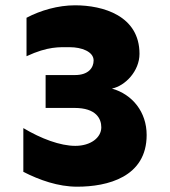

<svg xmlns="http://www.w3.org/2000/svg" viewBox="-20 -696 640 724"><path d="M402 -362C452 -372 506 -428 506 -493C506 -637 368 -676 263 -676C199 -676 133 -657 80 -629V-484C162 -522 204 -518 244 -518C286 -518 333 -502 333 -468C333 -441 314 -413 263 -413H152V-289H261C343 -289 362 -248 362 -216C362 -177 322 -146 264 -146C207 -146 135 -173 68 -213V-48C129 -17 199 8 271 8C385 8 533 -28 533 -187C533 -273 480 -340 402 -362Z"/></svg>

Font: Maven Pro
Style: Black
Weight: 900
Designer: Joe Prince
Foundry: Joe Prince
Version: Version 1.003